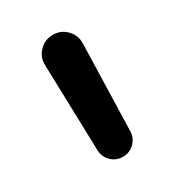

<svg xmlns="http://www.w3.org/2000/svg" viewBox="-99 -863 435 476"><g transform="rotate(-30 119.0 -625.5)"><path d="M119 -451Q100 -451 86.5 -464Q73 -477 72 -496L65 -744Q64 -767 80 -783.5Q96 -800 119 -800Q142 -800 158 -783.5Q174 -767 173 -744L166 -496Q165 -477 151.5 -464Q138 -451 119 -451Z"/></g></svg>

Font: Zen Maru Gothic
Style: Bold
Weight: 700
Designer: Yoshimichi Ohira
Foundry: Positype
Version: Version 1.001